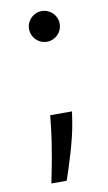

<svg xmlns="http://www.w3.org/2000/svg" viewBox="-82 -569 445 789"><g transform="rotate(-10 140.0 -174.5)"><path d="M196 -61.1Q191.4 -30.9 183.1 3.6Q174.7 38 165.1 70.5Q155.5 103 146.3 131.2Q137.1 159.4 130.7 177.6H66.8Q70.3 160.5 75.5 134.9Q80.6 109.4 86.3 78.1Q92 46.9 97.3 11.7Q102.6 -23.4 106.5 -59.7L110.8 -99.4H201.7ZM150.6 -399.1Q137.4 -399.1 125.7 -404.1Q114 -409.1 105.3 -417.8Q96.6 -426.5 91.6 -438.2Q86.6 -449.9 86.6 -463.1Q86.6 -476.2 91.6 -487.9Q96.6 -499.6 105.3 -508.3Q114 -517 125.7 -522Q137.4 -527 150.6 -527Q163.7 -527 175.4 -522Q187.1 -517 195.8 -508.3Q204.5 -499.6 209.5 -487.9Q214.5 -476.2 214.5 -463.1Q214.5 -449.9 209.5 -438.2Q204.5 -426.5 195.8 -417.8Q187.1 -409.1 175.4 -404.1Q163.7 -399.1 150.6 -399.1Z"/></g></svg>

Font: Interop
Style: Regular
Weight: 400
Designer: Rasmus Andersson, Google, Jang Haemin
Foundry: jhaemin
Version: Version 1.008